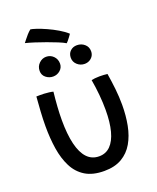

<svg xmlns="http://www.w3.org/2000/svg" viewBox="-166 -1000 921 1123"><g transform="rotate(-20 294.5 -439.0)"><path d="M397 -500Q404.5 -502 418.8 -503.5Q433 -505 447.5 -505Q459.5 -505 473.8 -504.2Q488 -503.5 496.5 -502Q504.5 -453.5 510 -403Q515.5 -352.5 515.5 -303.5Q515.5 -236.5 504 -177Q492.5 -117.5 466.2 -72.2Q440 -27 395.8 -1Q351.5 25 286 25Q214.5 25 168.5 -3.2Q122.5 -31.5 97 -81.8Q71.5 -132 61.2 -197.5Q51 -263 51 -337.5Q51 -383 54 -429.5Q57 -476 60.5 -520.5Q69.5 -521 83.2 -521Q97 -521 108 -520.5Q123.5 -519.5 138.8 -517.8Q154 -516 164 -513Q159 -468 156 -424Q153 -380 153 -339Q153 -251 167.8 -190Q182.5 -129 212.2 -97.5Q242 -66 287 -66Q329 -66 357.2 -94.5Q385.5 -123 400 -177.2Q414.5 -231.5 414.5 -309.5Q414.5 -354 410 -402.8Q405.5 -451.5 397 -500ZM193.5 -596.5Q169 -596.5 149.2 -612.2Q129.5 -628 129.5 -654Q129.5 -682 148.8 -700.8Q168 -719.5 193 -719.5Q219.5 -719.5 238 -700.8Q256.5 -682 256.5 -654.5Q256.5 -629.5 237.5 -613Q218.5 -596.5 193.5 -596.5ZM392 -603Q366 -603 346.5 -620.5Q327 -638 327 -664Q327 -690 343.8 -705.8Q360.5 -721.5 385 -721.5Q412.5 -721.5 432.2 -704.5Q452 -687.5 452 -660.5Q452 -642.5 443.5 -629.8Q435 -617 421.5 -610Q408 -603 392 -603ZM161.5 -901.5Q172 -900.5 197.5 -892Q223 -883.5 255.2 -869Q287.5 -854.5 318.5 -836.2Q349.5 -818 370.5 -798.5Q366 -791.5 358.5 -781.5Q351 -771.5 344 -763Q337 -754.5 334 -752.5Q317.5 -762.5 288.8 -774.2Q260 -786 226.2 -798.2Q192.5 -810.5 160.2 -820.8Q128 -831 104 -837Q108.5 -842.5 117.5 -854.2Q126.5 -866 138 -879Q149.5 -892 161.5 -901.5Z"/></g></svg>

Font: Grandstander Thin
Style: Regular
Weight: 400
Version: Version 1.200